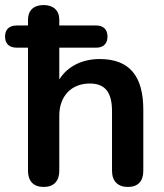

<svg xmlns="http://www.w3.org/2000/svg" viewBox="-46 -733 651 761"><path d="M127 8C167 8 189 -15 189 -56V-275C189 -351 236 -402 310 -402C370 -402 398 -368 398 -292V-56C398 -15 421 8 461 8C501 8 522 -15 522 -56V-298C522 -433 466 -499 349 -499C281 -499 222 -471 189 -418V-544H335C364 -544 380 -560 380 -588C380 -616 364 -632 335 -632H189V-655C189 -691 166 -713 127 -713C87 -713 65 -691 65 -655V-632H21C-10 -632 -26 -616 -26 -588C-26 -560 -10 -544 21 -544H65V-56C65 -15 87 8 127 8Z"/></svg>

Font: SN Pro SemiBold
Style: Regular
Weight: 600
Designer: Tobias Whetton
Foundry: Supernotes
Version: Version 1.003;Glyphs 3.3 (3324)